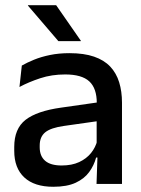

<svg xmlns="http://www.w3.org/2000/svg" viewBox="-20 -704 541 735"><path d="M349.5 0 353.5 -116 350 -131V-285L350.5 -309.5Q350.5 -366 321.8 -392.5Q293 -419 229.5 -419Q178 -419 134 -404.5Q90 -390 54.5 -371L63.5 -453Q83.5 -464.5 110.5 -475.5Q137.5 -486.5 171.5 -493.5Q205.5 -500.5 246 -500.5Q301.5 -500.5 340 -487.2Q378.5 -474 402 -449Q425.5 -424 436.2 -389Q447 -354 447 -311V0ZM184 11Q111.5 11 73 -24.8Q34.5 -60.5 34.5 -126.5V-141.5Q34.5 -211.5 77.8 -245.2Q121 -279 214 -292L361 -313L366.5 -242L225.5 -222Q175 -215 153.5 -197.8Q132 -180.5 132 -147V-140Q132 -106.5 152.8 -88.5Q173.5 -70.5 216 -70.5Q255 -70.5 283 -83.5Q311 -96.5 328.5 -118.2Q346 -140 352.5 -166.5L366 -101H348Q340 -71 321.5 -45.5Q303 -20 269.8 -4.5Q236.5 11 184 11ZM195 -684 289.5 -548V-546.5H203.5L87 -682.5V-684Z"/></svg>

Font: Anek Telugu Medium
Style: Regular
Weight: 500
Designer: Omkar Bhoir (Telugu), Yesha Goshar (Latin)
Foundry: Ek Type
Version: Version 1.003